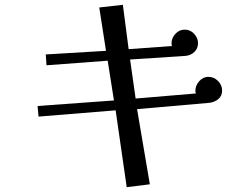

<svg xmlns="http://www.w3.org/2000/svg" viewBox="-20 -758 1040 797"><path d="M902 -382Q902 -359 885.5 -346Q869 -333 847 -331L549 -305L602 7L506 19L460 -300L140 -274L136 -318L453 -341L427 -506L173 -487L170 -532L420 -547L392 -727L490 -738L514 -554L694 -567Q693 -570 692.5 -572.5Q692 -575 692 -578Q692 -600 708 -617.5Q724 -635 747 -635Q770 -635 786 -617.5Q802 -600 802 -579Q802 -557 787 -542.5Q772 -528 750 -526L520 -511L543 -349L793 -370Q791 -376 791 -381Q791 -403 807 -421Q823 -439 845 -439Q868 -439 885 -422Q902 -405 902 -382Z"/></svg>

Font: Kaisei Opti
Style: Regular
Weight: 400
Designer: Font-Kai, 金井和夫
Foundry: KAZUO KANAI
Version: Version 5.003